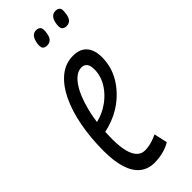

<svg xmlns="http://www.w3.org/2000/svg" viewBox="-244 -760 800 800"><g transform="rotate(-45 155.5 -360.0)"><path d="M66.3 -276.9Q85 -280 102.9 -286.2Q120.7 -292.3 136.6 -301.4Q178.2 -325.5 204 -362.9Q229.8 -400.3 229.8 -443.2Q229.8 -466.5 220.9 -476.8Q212.1 -487 197.1 -487Q165.5 -487 138.1 -448.2Q110.8 -409.4 93.6 -341.1Q76.4 -272.8 76.4 -184.5Q76.4 -141 83.7 -112.2Q91 -83.4 105.3 -69.1Q119.6 -54.7 139.9 -54.7Q151.5 -54.7 163.4 -56.7Q175.4 -58.7 188.2 -63.2Q201.1 -67.6 215 -74.2L228.4 -15.2Q208.2 -2.5 181.9 3.8Q155.7 10 132.7 10Q94.3 10 68.2 -11.2Q42.1 -32.5 29.2 -73.8Q16.3 -115.1 16.3 -174.2Q16.3 -252.6 29.3 -320.3Q42.3 -388.1 67 -438.7Q91.8 -489.3 127 -517.8Q162.2 -546.2 206.9 -546.2Q234.9 -546.2 253 -534.9Q271.1 -523.6 279.6 -503.5Q288.1 -483.3 288.1 -457.1Q288.1 -389.9 248.4 -335.1Q208.7 -280.3 147.1 -250.2Q125.3 -239.8 101.8 -232.9Q78.3 -226.1 55.2 -222.9ZM274.9 -652Q262.7 -652 255.7 -659.3Q248.7 -666.6 251.2 -685.5Q254.3 -709.2 263.4 -719.6Q272.5 -730.1 287.3 -730.1Q300.7 -730.1 307.1 -722.6Q313.4 -715.1 310.3 -694.6Q307.8 -671.5 299.1 -661.8Q290.3 -652 274.9 -652ZM161 -652Q147.6 -652 141.3 -659.3Q134.9 -666.6 137.4 -685.5Q140.5 -707.2 149.1 -718.6Q157.6 -730.1 172.8 -730.1Q186.3 -730.1 192.9 -722.6Q199.6 -715.1 196.5 -694.6Q194 -671.5 184.9 -661.8Q175.8 -652 161 -652Z"/></g></svg>

Font: Georama ExtraCondensed Thin
Style: Italic
Weight: 100
Width: 2
Italic angle: -9°
Designer: Jean-Baptiste Levee
Foundry: Production Type
Version: Version 1.001